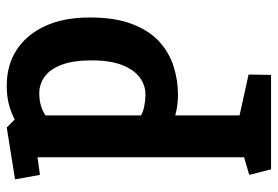

<svg xmlns="http://www.w3.org/2000/svg" viewBox="-144 -386 804 555"><g transform="rotate(-90 257.5 -109.0)"><path d="M45 273 29 210 80 195V-402L29 -395L16 -467L166 -491L189 -468Q206 -477 230 -484Q254 -491 287 -491Q347 -491 391 -462Q435 -433 459.5 -379.5Q484 -326 484 -251Q484 -178 465 -128.5Q446 -79 414 -50Q382 -21 342 -8.5Q302 4 261 4Q245 4 230 2Q215 0 201 -4V182L319 208L318 273ZM261 -90Q288 -90 310.5 -106.5Q333 -123 346.5 -157.5Q360 -192 360 -246Q360 -298 347.5 -331.5Q335 -365 313.5 -381Q292 -397 264 -397Q245 -397 228.5 -392Q212 -387 201 -379V-103Q210 -97 227.5 -93.5Q245 -90 261 -90Z"/></g></svg>

Font: Kreon Light
Style: Regular
Weight: 300
Designer: Julia Petretta
Foundry: Julia Petretta and Eli Heuer
Version: Version 2.002